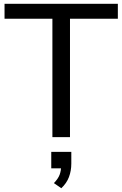

<svg xmlns="http://www.w3.org/2000/svg" viewBox="-20 -725 647 1015"><path d="M257 0V-626H4V-705H603V-626H350V0ZM304 270 265 243Q288 219 295.5 198Q303 177 303 153L325 165H251V78H357V140Q357 178 344.5 211Q332 244 304 270Z"/></svg>

Font: Nunito Sans 12pt ExtraLight 12pt Medium
Style: Regular
Weight: 500
Version: Version 3.101;gftools[0.9.27]